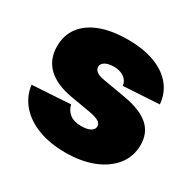

<svg xmlns="http://www.w3.org/2000/svg" viewBox="-126 -672 825 816"><g transform="rotate(30 286.0 -263.5)"><path d="M289.1 11.7Q213.4 11.7 155.5 -10.3Q97.7 -32.2 63 -72.3Q28.3 -112.3 21 -166.5L208.5 -178.2Q214.8 -150.9 235.1 -135.3Q255.4 -119.6 291 -119.6Q319.8 -119.6 335.9 -128.4Q352.1 -137.2 352.1 -153.3Q352.1 -167 337.4 -175.8Q322.8 -184.6 292 -189.9L195.3 -206.5Q115.2 -220.2 74.2 -259.8Q33.2 -299.3 33.2 -362.8Q33.2 -418 63 -457Q92.8 -496.1 148.2 -516.8Q203.6 -537.6 281.2 -537.6Q356.9 -537.6 412.1 -517.1Q467.3 -496.6 499 -458.3Q530.8 -419.9 535.2 -366.7L359.4 -356Q356.4 -380.4 336.2 -394.3Q315.9 -408.2 287.6 -408.2Q260.3 -408.2 244.1 -398.9Q228 -389.6 228 -374Q228 -361.8 239.5 -352.3Q251 -342.8 277.3 -338.4L388.2 -319.3Q470.7 -305.2 510.7 -270.3Q550.8 -235.4 550.8 -176.3Q550.8 -119.6 517.6 -77.4Q484.4 -35.2 425.3 -11.7Q366.2 11.7 289.1 11.7Z"/></g></svg>

Font: Inter 24pt Black
Style: Regular
Weight: 900
Designer: Rasmus Andersson
Foundry: rsms
Version: Version 4.001;git-66647c0bb